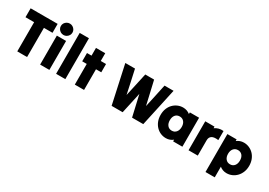

<svg xmlns="http://www.w3.org/2000/svg" viewBox="19 -1794 4162 2968"><g transform="rotate(30 2100.5 -309.5)"><path d="M184 0Q184 -129 184 -260.5Q184 -392 184 -521Q146 -521 107 -521Q68 -521 30 -521Q30 -560 30 -600.5Q30 -641 30 -680Q149 -680 271 -680Q393 -680 512 -680Q512 -641 512 -600.5Q512 -560 512 -521Q475 -521 436 -521Q397 -521 359 -521Q359 -392 359 -260.5Q359 -129 359 0Q316 0 272 0Q228 0 184 0Z M675 -576Q675 -576 675 -576Q675 -576 675 -576Q646 -576 622.5 -590Q599 -604 585 -627Q571 -650 571 -678Q571 -706 585 -728.5Q599 -751 622.5 -765Q646 -779 675 -779Q703 -779 726.5 -765Q750 -751 764 -728.5Q778 -706 778 -678Q778 -650 764 -627Q750 -604 726.5 -590Q703 -576 675 -576ZM592 0Q592 -128 592 -258.5Q592 -389 592 -517Q633 -517 675 -517Q717 -517 757 -517Q757 -389 757 -258.5Q757 -128 757 0Q717 0 675 0Q633 0 592 0Z M877 0Q877 -181 877 -365Q877 -549 877 -730Q918 -730 960 -730Q1002 -730 1042 -730Q1042 -549 1042 -365Q1042 -181 1042 0Q1002 0 960 0Q918 0 877 0Z M1211 0Q1211 -92 1211 -185Q1211 -278 1211 -369Q1191 -369 1170.5 -369Q1150 -369 1130 -369Q1130 -406 1130 -443Q1130 -480 1130 -517Q1150 -517 1170.5 -517Q1191 -517 1211 -517Q1211 -552 1211 -586.5Q1211 -621 1211 -655Q1252 -655 1294 -655Q1336 -655 1376 -655Q1376 -621 1376 -586.5Q1376 -552 1376 -517Q1399 -517 1423 -517Q1447 -517 1470 -517Q1470 -480 1470 -443Q1470 -406 1470 -369Q1447 -369 1423 -369Q1399 -369 1376 -369Q1376 -278 1376 -185Q1376 -92 1376 0Q1336 0 1294 0Q1252 0 1211 0Z M1893 -680Q1916 -577 1939 -471Q1962 -365 1984 -261Q2007 -365 2030.5 -471Q2054 -577 2076 -680Q2115 -680 2155 -680Q2195 -680 2234 -680Q2258 -577 2282 -472Q2306 -367 2330 -263Q2353 -367 2375.5 -472Q2398 -577 2420 -680Q2460 -680 2500.5 -680Q2541 -680 2581 -680Q2544 -512 2507 -340Q2470 -168 2433 0Q2384 0 2333.5 0Q2283 0 2233 0Q2212 -93 2190 -187.5Q2168 -282 2147 -375Q2127 -282 2106 -187.5Q2085 -93 2065 0Q2016 0 1966.5 0Q1917 0 1868 0Q1831 -168 1794 -340Q1757 -512 1720 -680Q1763 -680 1806.5 -680Q1850 -680 1893 -680Z M2966 0Q2966 -8 2966 -15.5Q2966 -23 2966 -30Q2941 -9 2909.5 2.5Q2878 14 2842 14Q2791 14 2746 -5.5Q2701 -25 2666.5 -61.5Q2632 -98 2612.5 -148Q2593 -198 2593 -259Q2593 -321 2612.5 -371Q2632 -421 2666.5 -456.5Q2701 -492 2746 -511.5Q2791 -531 2841 -531Q2877 -531 2909 -519.5Q2941 -508 2966 -488Q2966 -496 2966 -503Q2966 -510 2966 -517Q3007 -517 3049 -517Q3091 -517 3131 -517Q3131 -389 3131 -258.5Q3131 -128 3131 0Q3091 0 3049 0Q3007 0 2966 0ZM2864 -132Q2864 -132 2864 -132Q2864 -132 2864 -132Q2912 -132 2941 -167Q2970 -202 2970 -259Q2970 -316 2941 -350.5Q2912 -385 2864 -385Q2815 -385 2786.5 -351Q2758 -317 2758 -259Q2758 -201 2786.5 -166.5Q2815 -132 2864 -132Z M3241 0Q3241 -128 3241 -258.5Q3241 -389 3241 -517Q3282 -517 3324 -517Q3366 -517 3406 -517Q3406 -510 3406 -503Q3406 -496 3406 -489Q3437 -511 3476 -522Q3515 -533 3561 -528Q3561 -488 3561 -447Q3561 -406 3561 -366Q3482 -377 3444 -352.5Q3406 -328 3406 -273Q3406 -206 3406 -137Q3406 -68 3406 0Q3366 0 3324 0Q3282 0 3241 0Z M3801 160Q3761 160 3719 160Q3677 160 3636 160Q3636 -7 3636 -178.5Q3636 -350 3636 -517Q3677 -517 3719 -517Q3761 -517 3801 -517Q3801 -510 3801 -503Q3801 -496 3801 -488Q3826 -508 3858 -519.5Q3890 -531 3926 -531Q3976 -531 4021 -511.5Q4066 -492 4100.5 -456Q4135 -420 4154.5 -370Q4174 -320 4174 -259Q4174 -199 4154.5 -149Q4135 -99 4100.5 -62.5Q4066 -26 4021 -6Q3976 14 3925 14Q3889 14 3857.5 2.5Q3826 -9 3801 -30Q3801 17 3801 65Q3801 113 3801 160ZM3903 -132Q3903 -132 3903 -132Q3903 -132 3903 -132Q3952 -132 3980.5 -166.5Q4009 -201 4009 -259Q4009 -317 3980.5 -351Q3952 -385 3903 -385Q3855 -385 3826 -350.5Q3797 -316 3797 -259Q3797 -202 3826 -167Q3855 -132 3903 -132Z"/></g></svg>

Font: Tilt Warp
Style: Regular
Weight: 400
Designer: Andy Clymer
Foundry: Andy Clymer
Version: Version 1.000